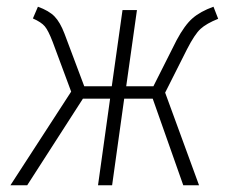

<svg xmlns="http://www.w3.org/2000/svg" viewBox="-20 -552 694 572"><path d="M630 -496Q595 -482 577.5 -466Q560 -450 537 -405L472 -276L573 0H526L435 -258H350L314 0H272L308 -258H227L61 0H11L192 -279L137 -427Q124 -461 113.5 -473.5Q103 -486 78 -497L93 -532Q126 -520 142.5 -503Q159 -486 172 -452L231 -295H313L345 -522H388L356 -295H437L506 -432Q530 -477 553.5 -497.5Q577 -518 616 -532Z"/></svg>

Font: Fira Sans Condensed ExtraLight
Style: Italic
Weight: 275
Width: 3
Italic angle: -8°
Designer: Carrois Corporate & Edenspiekermann AG
Foundry: Carrois Corporate GbR & Edenspiekermann AG
Version: Version 4.203